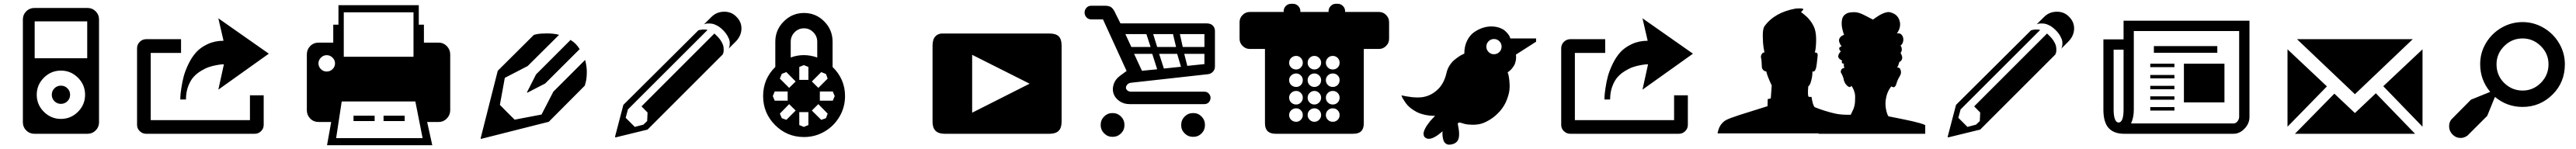

<svg xmlns="http://www.w3.org/2000/svg" viewBox="-20 -703 13529 783"><path d="M265.9 -239Q279.8 -252.9 299.8 -252.9Q319.8 -252.9 334 -239Q348.1 -225.1 348.1 -205.1Q348.1 -185.1 334 -171.1Q319.8 -157.2 299.8 -157.2Q279.8 -157.2 265.9 -171.1Q252 -185.1 252 -205.1Q252 -225.1 265.9 -239ZM439.9 -661.1Q464.8 -661.1 482.4 -643.6Q500 -626 500 -601.1V-60.1Q500 -35.2 482.4 -17.6Q464.8 0 439.9 0H160.2Q135.3 0 117.7 -17.6Q100.1 -35.2 100.1 -60.1V-601.1Q100.1 -626 117.7 -643.6Q135.3 -661.1 160.2 -661.1ZM299.8 -78.1Q352.1 -78.1 389.4 -115.5Q426.8 -152.8 426.8 -205.1Q426.8 -257.3 389.4 -294.7Q352.1 -332 299.8 -332Q248 -332 210.4 -294.7Q172.9 -257.3 172.9 -205.1Q172.9 -152.8 210.4 -115.5Q248 -78.1 299.8 -78.1ZM438 -397V-590.8H162.1V-397Z M1292.5 -202.1H1364.7V-46.9Q1364.7 -27.3 1350.8 -13.7Q1336.9 0 1317.4 0H747.6Q728 0 713.9 -13.7Q699.7 -27.3 699.7 -46.9V-449.2Q699.7 -469.2 713.9 -483.2Q728 -497.1 747.6 -497.1H930.7V-424.8H771.5V-71.8H1292.5ZM926.8 -180.2Q926.8 -186.5 927.2 -197.8Q927.7 -209 932.4 -241Q937 -272.9 944.8 -302Q952.6 -331.1 969.7 -366.7Q986.8 -402.3 1009.8 -428Q1032.7 -453.6 1070.3 -471.2Q1107.9 -488.8 1153.8 -488.8L1126.5 -606.9L1391.6 -420.9L1126.5 -231.9L1155.8 -365.2Q1151.4 -365.2 1144.3 -364.7Q1137.2 -364.3 1116.5 -360.6Q1095.7 -356.9 1076.9 -350.6Q1058.1 -344.2 1035.2 -330.3Q1012.2 -316.4 995.6 -297.6Q979 -278.8 967.8 -248.3Q956.5 -217.8 956.5 -180.2Z M2284.2 -479Q2308.6 -479 2326.4 -460.7Q2344.2 -442.4 2344.2 -417V-124Q2344.2 -98.6 2326.4 -80.3Q2308.6 -62 2284.2 -62H2223.1L2250 60.1H1697.3L1719.2 -62H1653.3Q1626.5 -62 1608.9 -80.1Q1591.3 -98.1 1591.3 -124V-417Q1591.3 -442.9 1608.9 -460.9Q1626.5 -479 1653.3 -479H1730V-573.2H1757.3V-675.8H2179.2V-573.2H2206.1V-479ZM1785.2 -638.2V-404.8H2151.4V-638.2ZM1695.3 -327.1Q1713.4 -327.1 1726.3 -339.6Q1739.3 -352.1 1739.3 -370.1Q1739.3 -387.2 1726.3 -400.1Q1713.4 -413.1 1695.3 -413.1Q1678.2 -413.1 1665.3 -400.1Q1652.3 -387.2 1652.3 -370.1Q1652.3 -352.5 1665 -339.8Q1677.7 -327.1 1695.3 -327.1ZM1745.1 22.9H2199.2L2161.1 -169.9H1774.4ZM1947.3 -66.9V-95.2H1836.4V-66.9ZM2105 -66.9V-95.2H1994.1V-66.9Z M2747.1 -217.8 2794.9 -312 2976.1 -493.2Q2991.2 -483.9 3002.9 -472.2Q3014.2 -460.9 3023.9 -444.8L2842.8 -264.2L2749 -215.8ZM2503.9 23.9 2593.8 -331.1 2783.7 -520Q2791 -522 2803.5 -524.4Q2815.9 -526.9 2850.8 -527.3Q2885.7 -527.8 2916 -520L2751 -356L2630.9 -293.9L2605 -151.9Q2647.9 -107.9 2682.6 -74.2L2823.7 -101.1L2885.7 -221.2L3052.7 -388.2Q3062 -351.6 3061.5 -321.5Q3061 -291.5 3056.2 -272.5L3050.8 -252.9L2861.8 -63L2505.9 26.9Z M3845.7 -616.2Q3875 -587.9 3873.5 -550.5Q3872.1 -513.2 3842.8 -483.9L3805.7 -446.8Q3806.6 -448.7 3808.3 -451.9Q3810.1 -455.1 3811.5 -465.6Q3813 -476.1 3811.3 -486.8Q3809.6 -497.6 3800.5 -513.9Q3791.5 -530.3 3775.4 -545.9Q3761.2 -560.1 3745.8 -568.4Q3730.5 -576.7 3718.5 -578.4Q3706.5 -580.1 3696.8 -579.6Q3687 -579.1 3682.1 -577.1L3676.8 -575.2L3715.8 -613.8Q3742.2 -640.6 3781.2 -641.4Q3820.3 -642.1 3845.7 -616.2ZM3774.4 -416 3380.4 -22 3212.4 19 3209.5 16.1 3253.4 -151.9 3647.5 -543.9Q3671.4 -550.8 3695.8 -545.9L3277.3 -127.9L3265.6 -84L3313.5 -36.1L3358.4 -47.9L3378.4 -66.9L3380.4 -111.8L3348.6 -144L3731.4 -526.9Q3738.8 -520.5 3743.7 -515.1Q3759.8 -499.5 3768.8 -483.4Q3777.8 -467.3 3779.3 -455.8Q3780.8 -444.3 3780 -435.1Q3779.3 -425.8 3776.9 -420.9Z M4352.1 -351.1Q4417.5 -287.1 4417.5 -198.2Q4417.5 -139.6 4388.4 -90.1Q4359.4 -40.5 4309.8 -11.7Q4260.3 17.1 4202.1 17.1Q4112.8 17.1 4050 -45.9Q3987.3 -108.9 3987.3 -198.2Q3987.3 -288.6 4051.3 -351.1V-483.9Q4051.3 -545.9 4095.7 -590.3Q4140.1 -634.8 4202.1 -634.8Q4264.2 -634.8 4308.1 -590.6Q4352.1 -546.4 4352.1 -483.9ZM4132.3 -483.9V-400.9Q4199.7 -425.8 4271.5 -400.9V-483.9Q4271.5 -512.7 4251 -533.4Q4230.5 -554.2 4202.1 -554.2Q4172.9 -554.2 4152.6 -533.4Q4132.3 -512.7 4132.3 -483.9ZM4116.2 -173.8V-222.2H4048.3L4038.1 -198.2L4048.3 -173.8ZM4158.2 -122.1 4124 -155.8 4075.2 -106 4085.4 -82 4109.4 -73.2ZM4225.1 -113.8H4177.2V-45.9L4201.2 -36.1L4225.1 -45.9ZM4277.3 -155.8 4243.2 -122.1 4292.5 -73.2 4317.4 -82 4326.2 -106ZM4285.2 -222.2V-173.8H4353L4363.3 -198.2L4353 -222.2ZM4243.2 -274.9 4277.3 -241.2 4326.2 -290 4317.4 -314 4292.5 -324.2ZM4177.2 -283.2H4225.1V-351.1L4201.2 -360.8L4177.2 -351.1ZM4124 -241.2 4158.2 -274.9 4109.4 -324.2 4085.4 -314.9 4075.2 -290Z M5386.7 -263.2 5085 -415V-110.8ZM4939.9 -526.9H5490.7Q5524.4 -526.9 5539.6 -512Q5554.7 -497.1 5554.7 -463.9V-63Q5554.7 -31.2 5539.3 -15.6Q5523.9 0 5490.7 0H4939.9Q4877 0 4877 -63V-463.9Q4877 -497.1 4893.1 -513.2Q4909.2 -529.3 4939.9 -526.9Z M5821.8 -108.9Q5848.6 -108.9 5866.7 -90.6Q5884.8 -72.3 5884.8 -45.9Q5884.8 -20 5866.7 -2Q5848.6 16.1 5821.8 16.1Q5796.4 16.1 5778.1 -2.2Q5759.8 -20.5 5759.8 -45.9Q5759.8 -72.3 5777.8 -90.6Q5795.9 -108.9 5821.8 -108.9ZM6307.6 -45.9Q6307.6 -20 6289.8 -2Q6272 16.1 6245.6 16.1Q6219.2 16.1 6200.9 -2Q6182.6 -20 6182.6 -45.9Q6182.6 -72.3 6200.9 -90.6Q6219.2 -108.9 6245.6 -108.9Q6272 -108.9 6289.8 -90.6Q6307.6 -72.3 6307.6 -45.9ZM5863.8 -580.1H6315.9Q6337.4 -580.1 6348.6 -568.8Q6359.9 -557.6 6359.9 -540V-353Q6359.9 -337.4 6349.1 -325.9Q6338.4 -314.5 6322.8 -313L5918.9 -268.1Q5907.2 -266.6 5900.1 -259Q5893.1 -251.5 5892.6 -243.2Q5892.1 -234.9 5899.7 -228Q5907.2 -221.2 5920.9 -221.2H6303.7Q6319.3 -221.2 6328.1 -210.9Q6336.9 -200.7 6336.9 -188.5Q6336.9 -176.3 6328.1 -166Q6319.3 -155.8 6303.7 -155.8H5912.6Q5880.9 -155.8 5858.2 -171.9Q5835.4 -188 5827.6 -210.7Q5819.8 -233.4 5827.9 -259.5Q5835.9 -285.6 5860.8 -304.2L5896 -330.1L5772 -601.1H5710.9Q5694.3 -601.1 5684.8 -612.3Q5675.3 -623.5 5675.3 -637Q5675.3 -650.4 5684.8 -661.6Q5694.3 -672.9 5710.9 -672.9H5781.7Q5806.6 -672.9 5817.9 -662.8Q5829.1 -652.8 5838.9 -629.9ZM6139.6 -523.9H6035.6L6056.6 -456.1H6155.8ZM5889.6 -523.9 5920.9 -456.1H6022L6000 -523.9ZM5976.6 -331.1 6056.6 -338.9 6030.8 -419.9H5935.5ZM6091.8 -342.8 6181.6 -352.1 6161.6 -419.9H6066.9ZM6304.7 -366.2V-419.9H6198.7L6214.8 -356.9ZM6304.7 -456.1V-523.9H6175.8L6190.9 -456.1Z M7043.5 -640.1H7221.7Q7243.2 -640.1 7258.8 -624.3Q7274.4 -608.4 7274.4 -586.9V-499Q7274.4 -477.5 7258.8 -461.7Q7243.2 -445.8 7221.7 -445.8H7141.6V-55.2Q7141.6 -27.3 7128.2 -13.7Q7114.7 0 7085.4 0H6678.7Q6622.6 0 6622.6 -55.2V-445.8H6542.5Q6521 -445.8 6505.1 -461.7Q6489.3 -477.5 6489.3 -499V-586.9Q6489.3 -608.4 6505.1 -624.3Q6521 -640.1 6542.5 -640.1H6720.7V-644Q6720.7 -660.2 6732.2 -671.6Q6743.7 -683.1 6760.3 -683.1H6769.5Q6785.6 -683.1 6797.1 -671.6Q6808.6 -660.2 6808.6 -644V-640.1H6956.5V-644Q6956.5 -659.7 6967.8 -671.4Q6979 -683.1 6994.6 -683.1H7004.4Q7020.5 -683.1 7032 -671.6Q7043.5 -660.2 7043.5 -644ZM6786.6 -63Q6800.8 -63 6811 -73.5Q6821.3 -84 6821.3 -98.1Q6821.3 -113.3 6811 -123.5Q6800.8 -133.8 6786.6 -133.8Q6771 -133.8 6760.3 -123.5Q6749.5 -113.3 6749.5 -98.1Q6749.5 -83.5 6760.3 -73.2Q6771 -63 6786.6 -63ZM6786.6 -153.8Q6800.8 -153.8 6811 -164.3Q6821.3 -174.8 6821.3 -189.9Q6821.3 -204.1 6811 -214.6Q6800.8 -225.1 6786.6 -225.1Q6771 -225.1 6760.3 -214.8Q6749.5 -204.6 6749.5 -189.9Q6749.5 -174.8 6760.3 -164.3Q6771 -153.8 6786.6 -153.8ZM6786.6 -246.1Q6801.3 -246.1 6811.3 -256.3Q6821.3 -266.6 6821.3 -282.2Q6821.3 -296.4 6811 -306.6Q6800.8 -316.9 6786.6 -316.9Q6771 -316.9 6760.3 -306.6Q6749.5 -296.4 6749.5 -282.2Q6749.5 -266.6 6760.3 -256.3Q6771 -246.1 6786.6 -246.1ZM6786.6 -337.9Q6800.8 -337.9 6811 -348.4Q6821.3 -358.9 6821.3 -373Q6821.3 -388.2 6811 -398.7Q6800.8 -409.2 6786.6 -409.2Q6771 -409.2 6760.3 -398.7Q6749.5 -388.2 6749.5 -373Q6749.5 -358.4 6760.3 -348.1Q6771 -337.9 6786.6 -337.9ZM6882.3 -63Q6896.5 -63 6907 -73.5Q6917.5 -84 6917.5 -98.1Q6917.5 -113.3 6907.2 -123.5Q6897 -133.8 6882.3 -133.8Q6867.2 -133.8 6856.9 -123.5Q6846.7 -113.3 6846.7 -98.1Q6846.7 -84 6857.2 -73.5Q6867.7 -63 6882.3 -63ZM6882.3 -153.8Q6896.5 -153.8 6907 -164.3Q6917.5 -174.8 6917.5 -189.9Q6917.5 -204.1 6907 -214.6Q6896.5 -225.1 6882.3 -225.1Q6867.7 -225.1 6857.2 -214.6Q6846.7 -204.1 6846.7 -189.9Q6846.7 -174.8 6856.9 -164.3Q6867.2 -153.8 6882.3 -153.8ZM6882.3 -246.1Q6897 -246.1 6907.2 -256.3Q6917.5 -266.6 6917.5 -282.2Q6917.5 -296.4 6907 -306.6Q6896.5 -316.9 6882.3 -316.9Q6867.2 -316.9 6856.9 -306.6Q6846.7 -296.4 6846.7 -282.2Q6846.7 -266.6 6856.9 -256.3Q6867.2 -246.1 6882.3 -246.1ZM6882.3 -337.9Q6896.5 -337.9 6907 -348.4Q6917.5 -358.9 6917.5 -373Q6917.5 -388.2 6907 -398.7Q6896.5 -409.2 6882.3 -409.2Q6867.2 -409.2 6856.9 -398.7Q6846.7 -388.2 6846.7 -373Q6846.7 -358.4 6857.2 -348.1Q6867.7 -337.9 6882.3 -337.9ZM6978.5 -63Q6994.1 -63 7004.4 -73.2Q7014.6 -83.5 7014.6 -98.1Q7014.6 -113.3 7004.4 -123.5Q6994.1 -133.8 6978.5 -133.8Q6963.4 -133.8 6952.9 -123.5Q6942.4 -113.3 6942.4 -98.1Q6942.4 -84 6952.9 -73.5Q6963.4 -63 6978.5 -63ZM6978.5 -153.8Q6994.1 -153.8 7004.4 -164.3Q7014.6 -174.8 7014.6 -189.9Q7014.6 -204.6 7004.4 -214.8Q6994.1 -225.1 6978.5 -225.1Q6963.4 -225.1 6952.9 -214.6Q6942.4 -204.1 6942.4 -189.9Q6942.4 -174.8 6952.9 -164.3Q6963.4 -153.8 6978.5 -153.8ZM6978.5 -246.1Q6994.1 -246.1 7004.4 -256.3Q7014.6 -266.6 7014.6 -282.2Q7014.6 -296.9 7004.4 -306.9Q6994.1 -316.9 6978.5 -316.9Q6963.4 -316.9 6952.9 -306.6Q6942.4 -296.4 6942.4 -282.2Q6942.4 -266.6 6952.9 -256.3Q6963.4 -246.1 6978.5 -246.1ZM6978.5 -337.9Q6994.1 -337.9 7004.4 -348.1Q7014.6 -358.4 7014.6 -373Q7014.6 -388.2 7004.4 -398.7Q6994.1 -409.2 6978.5 -409.2Q6963.4 -409.2 6952.9 -398.7Q6942.4 -388.2 6942.4 -373Q6942.4 -358.9 6952.9 -348.4Q6963.4 -337.9 6978.5 -337.9Z M7911.1 -501H8046.4V-483.9L7940.4 -416Q7942.9 -397.9 7939.2 -381.8Q7935.5 -365.7 7928.7 -355.5Q7921.9 -345.2 7914.8 -337.6Q7907.7 -330.1 7902.3 -326.7L7897 -323.2Q7898.4 -318.8 7900.9 -310.8Q7903.3 -302.7 7906 -278.8Q7908.7 -254.9 7906.5 -231.7Q7904.3 -208.5 7892.3 -177.7Q7880.4 -147 7858.4 -121.1Q7833.5 -92.3 7805.2 -75Q7776.9 -57.6 7755.4 -52.2Q7733.9 -46.9 7709.7 -47.6Q7685.5 -48.3 7675 -50.8Q7664.6 -53.2 7653.3 -57.1Q7651.4 -58.1 7650.4 -58.1Q7643.1 -60.1 7639.4 -58.1Q7635.7 -56.2 7635.3 -53.7V-50.8Q7647.9 7.3 7637.2 30.8Q7626.5 54.2 7593.3 57.1Q7580.6 58.1 7571.8 51.3Q7563 44.4 7559.8 33.9Q7556.6 23.4 7555.4 12.7Q7554.2 2 7554.7 -5.9L7555.2 -13.2Q7496.6 38.6 7468.3 22.9Q7453.6 15.1 7455.6 -3.9Q7455.6 -5.9 7456.1 -7.8Q7460.4 -25.4 7475.3 -46.9Q7490.2 -68.4 7503.4 -81.1L7516.1 -94.2Q7486.3 -94.2 7460.7 -100.1Q7435.1 -106 7417.5 -115.5Q7399.9 -125 7385.7 -136.5Q7371.6 -147.9 7363.3 -159.7Q7355 -171.4 7349.1 -180.9Q7343.3 -190.4 7341.3 -196.3L7339.4 -202.1Q7342.3 -201.2 7347.2 -200.2Q7352.1 -199.2 7366.7 -196.5Q7381.3 -193.8 7395 -192.4Q7408.7 -190.9 7426.3 -190.9Q7443.8 -190.9 7457 -193.8Q7498 -202.1 7530.8 -233.6Q7563.5 -265.1 7576.2 -320.8Q7580.6 -340.8 7591.8 -358.4Q7603 -376 7616 -387Q7628.9 -397.9 7641.1 -406Q7653.3 -414.1 7661.6 -417.5L7669.4 -420.9Q7669.4 -459.5 7683.8 -488.8Q7698.2 -518.1 7720.7 -533.7Q7743.2 -549.3 7765.9 -556.6Q7788.6 -564 7810.1 -564Q7834 -564 7853 -557.4Q7872.1 -550.8 7882.6 -541.5Q7893.1 -532.2 7899.9 -523.2Q7906.7 -514.2 7908.7 -507.8ZM7796.9 -486.3Q7785.2 -474.6 7785.2 -458Q7785.2 -441.4 7796.9 -429.7Q7808.6 -418 7825.2 -418Q7841.8 -418 7853.5 -429.7Q7865.2 -441.4 7865.2 -458Q7865.2 -474.6 7853.5 -486.3Q7841.8 -498 7825.2 -498Q7808.6 -498 7796.9 -486.3Z M8771 -202.1H8843.3V-46.9Q8843.3 -27.3 8829.3 -13.7Q8815.4 0 8795.9 0H8226.1Q8206.5 0 8192.4 -13.7Q8178.2 -27.3 8178.2 -46.9V-449.2Q8178.2 -469.2 8192.4 -483.2Q8206.5 -497.1 8226.1 -497.1H8409.2V-424.8H8250V-71.8H8771ZM8405.3 -180.2Q8405.3 -186.5 8405.8 -197.8Q8406.2 -209 8410.9 -241Q8415.5 -272.9 8423.3 -302Q8431.2 -331.1 8448.2 -366.7Q8465.3 -402.3 8488.3 -428Q8511.2 -453.6 8548.8 -471.2Q8586.4 -488.8 8632.3 -488.8L8605 -606.9L8870.1 -420.9L8605 -231.9L8634.3 -365.2Q8629.9 -365.2 8622.8 -364.7Q8615.7 -364.3 8595 -360.6Q8574.2 -356.9 8555.4 -350.6Q8536.6 -344.2 8513.7 -330.3Q8490.7 -316.4 8474.1 -297.6Q8457.5 -278.8 8446.3 -248.3Q8435.1 -217.8 8435.1 -180.2Z M9721.7 -198.2Q9721.7 -210 9716.8 -223.6Q9711.9 -237.3 9707 -245.1L9701.7 -252.9Q9701.7 -252 9700.9 -250.5Q9700.2 -249 9696.8 -246.6Q9693.4 -244.1 9687.5 -247.1Q9679.2 -251.5 9672.1 -261.2Q9665 -271 9662.6 -280.8Q9662.1 -289.1 9656.7 -302.2Q9651.4 -315.4 9647.9 -319.8Q9644.5 -327.1 9648.7 -335.9Q9652.8 -344.7 9665.5 -346.2Q9664.6 -347.7 9663.8 -350.3Q9663.1 -353 9662.1 -359.6Q9661.1 -366.2 9664.6 -368.2Q9663.6 -368.2 9662.6 -368.2Q9661.6 -368.2 9658.4 -368.9Q9655.3 -369.6 9653.8 -371.3Q9652.3 -373 9651.4 -376.2Q9650.4 -379.4 9653.8 -384.8Q9652.3 -385.3 9649.7 -386.5Q9647 -387.7 9641.6 -391.8Q9636.2 -396 9634 -401.1Q9631.8 -406.2 9634.3 -414.6Q9636.7 -422.9 9646.5 -432.1Q9645.5 -433.1 9644.3 -434.6Q9643.1 -436 9640.6 -440.2Q9638.2 -444.3 9637.9 -447.8Q9637.7 -451.2 9640.6 -454.6Q9643.6 -458 9650.9 -459Q9649.4 -460.9 9647.2 -463.9Q9645 -466.8 9641.1 -475.1Q9637.2 -483.4 9637 -490.7Q9636.7 -498 9643.1 -506.6Q9649.4 -515.1 9663.6 -520Q9662.6 -522.5 9661.1 -526.6Q9659.7 -530.8 9656.5 -542.5Q9653.3 -554.2 9651.9 -565.2Q9650.4 -576.2 9651.4 -589.6Q9652.3 -603 9657.2 -612.8Q9662.1 -622.6 9673.3 -629.9Q9684.6 -637.2 9701.7 -638.2Q9721.7 -640.6 9739 -636Q9756.3 -631.3 9781.5 -617.7Q9806.6 -604 9815.9 -600.1Q9818.4 -602.1 9822.3 -605Q9826.2 -607.9 9837.2 -615.2Q9848.1 -622.6 9858.4 -627.9Q9868.7 -633.3 9880.9 -637Q9893.1 -640.6 9901.9 -639.2Q9942.9 -630.9 9954.3 -596.4Q9965.8 -562 9940.9 -526.9Q9957 -531.2 9966.8 -519.3Q9976.6 -507.3 9974.6 -490Q9972.7 -472.7 9960 -462.9Q9961.9 -460.9 9964.1 -457.3Q9966.3 -453.6 9966.8 -443.6Q9967.3 -433.6 9960 -424.8Q9960.9 -423.3 9962.4 -421.1Q9963.9 -418.9 9966.3 -412.4Q9968.8 -405.8 9969 -399.9Q9969.2 -394 9965.6 -387.5Q9961.9 -380.9 9953.6 -377Q9948.7 -356.9 9941.9 -348.1Q9954.6 -349.6 9958.5 -339.8Q9962.9 -331.5 9962.6 -322.3Q9962.4 -313 9955.6 -301.8Q9951.2 -294.9 9948.2 -288.8Q9945.3 -282.7 9943.1 -276.6Q9940.9 -270.5 9939.9 -268.1Q9939.9 -267.6 9938.2 -262Q9936.5 -256.3 9935.1 -253.7Q9933.6 -251 9930.4 -247.6Q9927.2 -244.1 9922.6 -244.6Q9918 -245.1 9911.6 -249Q9888.7 -220.7 9882.8 -180.7Q9877 -140.6 9891.6 -101.1L9896.5 -91.8Q9909.2 -89.4 9938 -83.5Q9966.8 -77.6 9983.9 -74.2Q10001 -70.8 10023.4 -65.7Q10045.9 -60.5 10062.3 -55.7Q10078.6 -50.8 10089.8 -45.9V0H9529.8V-2H8999.5Q8999.5 -3.9 9000.2 -7.6Q9001 -11.2 9003.9 -21Q9006.8 -30.8 9011.5 -39.3Q9016.1 -47.9 9025.1 -57.6Q9034.2 -67.4 9045.9 -73.2Q9064.9 -82.5 9115.7 -99.1Q9166.5 -115.7 9212.6 -129.6Q9258.8 -143.6 9261.7 -145L9262.7 -182.1L9278.8 -186Q9283.7 -246.1 9283.7 -253.9Q9260.7 -302.2 9254.9 -328.1Q9252.4 -328.1 9249 -328.6Q9245.6 -329.1 9239.5 -334.7Q9233.4 -340.3 9231.9 -350.1Q9231.4 -357.9 9231 -367.9Q9230.5 -377.9 9230 -385Q9229.5 -392.1 9227.5 -398.9Q9225.6 -410.2 9231.9 -419.7Q9238.3 -429.2 9245.6 -426.8Q9243.2 -439 9240.2 -457.5Q9237.3 -476.1 9236.8 -513.7Q9236.3 -551.3 9245.6 -564.9Q9298.3 -638.2 9410.6 -658.2Q9437 -660.2 9445.8 -657.2Q9451.7 -655.8 9448.7 -651.4L9437.5 -639.2Q9439.9 -637.7 9443.6 -635Q9447.3 -632.3 9457.8 -623.5Q9468.3 -614.7 9477.1 -605.2Q9485.8 -595.7 9495.4 -580.8Q9504.9 -565.9 9509.8 -550.8Q9518.1 -523.4 9516.8 -483.6Q9515.6 -443.8 9509.8 -426.8Q9510.3 -426.3 9514.2 -427Q9518.1 -427.7 9522 -423.3Q9525.9 -418.9 9524.9 -410.2Q9520 -356.4 9515.6 -342.8Q9509.3 -322.8 9497.6 -328.1Q9497.6 -320.8 9496.8 -309.6Q9496.1 -298.3 9490.5 -276.9Q9484.9 -255.4 9475.6 -249Q9470.7 -195.8 9479.5 -193.8H9492.7Q9499 -151.4 9508.8 -140.1Q9557.6 -120.1 9613.8 -106.9Q9648.4 -98.6 9698.7 -100.1Q9700.2 -104.5 9708.3 -120.4Q9716.3 -136.2 9719.2 -152.6Q9722.2 -168.9 9721.7 -198.2Z M10843.8 -616.2Q10873 -587.9 10871.6 -550.5Q10870.1 -513.2 10840.8 -483.9L10803.7 -446.8Q10804.7 -448.7 10806.4 -451.9Q10808.1 -455.1 10809.6 -465.6Q10811 -476.1 10809.3 -486.8Q10807.6 -497.6 10798.6 -513.9Q10789.6 -530.3 10773.4 -545.9Q10759.3 -560.1 10743.9 -568.4Q10728.5 -576.7 10716.6 -578.4Q10704.6 -580.1 10694.8 -579.6Q10685.1 -579.1 10680.2 -577.1L10674.8 -575.2L10713.9 -613.8Q10740.2 -640.6 10779.3 -641.4Q10818.4 -642.1 10843.8 -616.2ZM10772.5 -416 10378.4 -22 10210.4 19 10207.5 16.1 10251.5 -151.9 10645.5 -543.9Q10669.4 -550.8 10693.8 -545.9L10275.4 -127.9L10263.7 -84L10311.5 -36.1L10356.4 -47.9L10376.5 -66.9L10378.4 -111.8L10346.7 -144L10729.5 -526.9Q10736.8 -520.5 10741.7 -515.1Q10757.8 -499.5 10766.8 -483.4Q10775.9 -467.3 10777.3 -455.8Q10778.8 -444.3 10778.1 -435.1Q10777.3 -425.8 10774.9 -420.9Z M11131.3 -594.2H11792.5V-88.9Q11792.5 -53.7 11766.6 -26.9Q11740.7 0 11708.5 0H11134.3Q11080.1 0 11052.7 -30.5Q11025.4 -61 11025.4 -127V-496.1H11131.3ZM11131.3 -127V-441.9H11079.1V-127Q11079.1 -93.8 11086.2 -76.4Q11093.3 -59.1 11104.5 -59.1Q11131.3 -59.1 11131.3 -127ZM11738.3 -88.9V-540H11185.1V-127Q11185.1 -84.5 11170.4 -54.2H11708.5Q11721.2 -54.2 11729.7 -65.7Q11738.3 -77.1 11738.3 -88.9ZM11398.4 -196.8V-179.2H11271.5V-196.8ZM11398.4 -140.1V-122.1H11271.5V-140.1ZM11448.2 -165V-368.2H11661.1V-165ZM11398.4 -309.1V-291H11271.5V-309.1ZM11398.4 -252V-233.9H11271.5V-252ZM11398.4 -368.2V-350.1H11271.5V-368.2ZM11290.5 -425.8V-460.9H11623.5V-425.8Z M12456.1 -212.9 12662.1 0H12031.2L12238.3 -210.9L12346.2 -108.9ZM12042 -497.1H12649.9L12346.2 -208ZM12495.1 -250 12701.2 -443.8V-37.1ZM11992.2 -37.1V-443.8L12199.2 -249Z M13384.8 -207Q13318.8 -141.1 13226.6 -141.1Q13144.5 -141.1 13081.5 -193.8L13041 -94.2L12937 9.8Q12919.4 22 12900.9 22Q12876.5 22 12858.6 3.7Q12840.8 -14.6 12840.8 -39.1Q12840.8 -60.5 12852.5 -75.2L12955.6 -179.2L13056.6 -220.2Q13003.9 -283.2 13003.9 -366.2Q13003.9 -425.8 13034.2 -476.6Q13064.5 -527.3 13115.7 -557.1Q13167 -586.9 13226.6 -586.9Q13285.6 -586.9 13336.9 -556.9Q13388.2 -526.9 13418.5 -475.6Q13448.7 -424.3 13448.7 -365.2Q13448.7 -271 13384.8 -207ZM13129.9 -267.1Q13171.4 -227.1 13226.6 -227.1Q13282.2 -227.1 13322.5 -267.6Q13362.8 -308.1 13362.8 -365.2Q13362.8 -420.9 13322.3 -460.9Q13281.7 -501 13226.6 -501Q13170.4 -501 13130.1 -460.7Q13089.8 -420.4 13089.8 -365.2Q13089.8 -307.1 13129.9 -267.1Z"/></svg>

Font: Modern Pictograms
Style: Normal
Weight: 400
Designer: John Caserta
Foundry: John Caserta
Version: 1.000